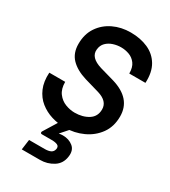

<svg xmlns="http://www.w3.org/2000/svg" viewBox="-231 -826 1069 1204"><g transform="rotate(30 303.5 -223.5)"><path d="M291 12Q241 12 194 -2.5Q147 -17 109.5 -47Q72 -77 51.5 -124.5Q31 -172 35 -238H150Q150 -187 173 -156.5Q196 -126 230 -113Q264 -100 297 -100Q355 -100 396 -126Q437 -152 437 -204Q437 -263 360 -286L253 -317Q181 -339 142 -379.5Q103 -420 103 -486Q103 -557 137 -607.5Q171 -658 227.5 -685Q284 -712 352 -712Q423 -712 478 -687.5Q533 -663 563 -612.5Q593 -562 589 -484H472Q472 -529 453 -554.5Q434 -580 405.5 -590.5Q377 -601 346 -601Q318 -601 290 -592Q262 -583 242.5 -563.5Q223 -544 220 -513Q213 -452 303 -425L405 -396Q557 -351 557 -222Q557 -148 519.5 -96Q482 -44 421 -16Q360 12 291 12ZM126 265 136 191H249Q276 191 292.5 183Q309 175 313 154Q316 134 300.5 127Q285 120 259 120H189Q177 120 178 110Q178 106 181 102L247 -5H337L277 63Q292 60 306 60Q350 60 380 84.5Q410 109 403 157Q396 211 353 238Q310 265 258 265Z"/></g></svg>

Font: Host Grotesk
Style: Bold Italic
Weight: 700
Italic angle: -8°
Designer: Doğukan Karapınar
Foundry: Element Type
Version: Version 1.003; ttfautohint (v1.8.4.7-5d5b)